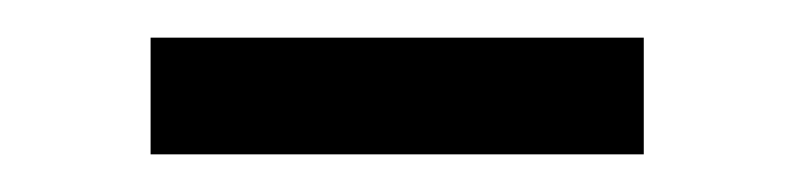

<svg xmlns="http://www.w3.org/2000/svg" viewBox="-20 -322 422 102"><path d="M60 -302H322V-240H60Z"/></svg>

Font: Montserrat Regular M
Style: Regular-M
Weight: 400
Designer: Julieta Ulanovsky
Foundry: Julieta Ulanovsky
Version: Version 7.200